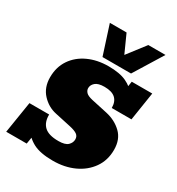

<svg xmlns="http://www.w3.org/2000/svg" viewBox="-191 -924 974 1055"><g transform="rotate(30 296.0 -396.5)"><path d="M303 10Q222 10 177 -14Q132 -38 106 -81L142 -61L132 0H2L34 -200H159Q158 -151 185.5 -125Q213 -99 275 -99Q318 -99 335 -115.5Q352 -132 352 -153Q352 -173 337 -183.5Q322 -194 290 -201L189 -223Q137 -234 99 -275Q61 -316 61 -380Q61 -445 93.5 -493Q126 -541 182.5 -567Q239 -593 310 -593Q381 -593 423.5 -573Q466 -553 491 -518H452L462 -583H592L564 -403H439Q439 -443 416.5 -463.5Q394 -484 347 -484Q307 -484 289.5 -468.5Q272 -453 272 -433Q272 -419 283 -407Q294 -395 325 -388L426 -366Q485 -353 525 -314.5Q565 -276 565 -210Q565 -143 530 -93.5Q495 -44 436 -17Q377 10 303 10ZM255 -620 196 -803H302L353 -690L440 -803H549L436 -620Z"/></g></svg>

Font: Rokkitt SemiBold Black
Style: Italic
Weight: 900
Italic angle: -9°
Version: Version 3.103